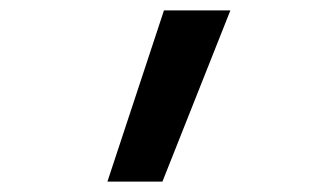

<svg xmlns="http://www.w3.org/2000/svg" viewBox="-20 -792 640 370"><path d="M187 -442 296 -772H424L293 -442Z"/></svg>

Font: Iosevka Semibold Extended
Style: Regular
Weight: 600
Width: 7
Monospace: yes
Designer: Belleve Invis
Foundry: Belleve Invis
Version: Version 32.5.0; ttfautohint (v1.8.4)